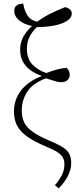

<svg xmlns="http://www.w3.org/2000/svg" viewBox="-20 -821 421 1049"><path d="M301 208 280 191Q301 167 316.5 138.5Q332 110 332 76Q332 46 313.5 26Q295 6 241 -16Q179 -42 138.5 -68Q98 -94 77.5 -127.5Q57 -161 56 -210Q56 -260 77 -299Q98 -338 133 -364.5Q168 -391 208 -405V-406Q179 -416 151.5 -434Q124 -452 107 -480.5Q90 -509 90 -551Q90 -588 107.5 -620Q125 -652 155 -679Q111 -688 84.5 -710Q58 -732 58 -762Q58 -783 72 -792Q86 -801 107 -801Q112 -767 128.5 -739Q145 -711 183 -702Q218 -728 258.5 -748Q299 -768 336 -782Q372 -773 372 -747Q372 -723 344.5 -706Q317 -689 274 -681Q231 -673 182 -673Q160 -654 143.5 -624Q127 -594 127 -556Q127 -499 157.5 -468Q188 -437 233 -422Q270 -436 296 -442.5Q322 -449 345 -450Q361 -433 361 -412Q361 -394 348 -383Q335 -372 317 -372Q299 -372 283 -377Q267 -382 231 -393Q158 -366 128.5 -319.5Q99 -273 99 -217Q99 -181 111.5 -153.5Q124 -126 157 -102Q190 -78 251 -52Q290 -36 316 -21Q342 -6 355.5 14.5Q369 35 369 70Q369 138 301 208Z"/></svg>

Font: Noto Serif SemiCondensed ExtraLight
Style: Regular
Weight: 200
Width: 4
Designer: Monotype Design Team
Foundry: Monotype Imaging Inc.
Version: Version 2.014